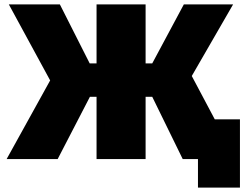

<svg xmlns="http://www.w3.org/2000/svg" viewBox="-20 -720 1127 869"><path d="M1066 129H876V0H807L669 -282H639V0H417V-282H387L241 0H10L207 -356L20 -700H251L386 -433H417V-700H639V-433H669L812 -700H1035L848 -376L952 -180H1066Z"/></svg>

Font: Golos Text ExtraBold
Style: Regular
Weight: 800
Designer: A.Korolkova, Vitaly Kuzmin
Foundry: ParaType Ltd
Version: Version 2.004